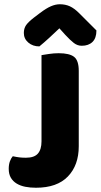

<svg xmlns="http://www.w3.org/2000/svg" viewBox="-20 -867 473 902"><path d="M350 -180Q350 -91 299 -38Q248 15 149 15Q122 15 99 10.5Q76 6 58.5 -4.5Q41 -15 31 -32Q21 -49 21 -74Q21 -94 26.5 -109Q32 -124 40 -133Q59 -129 72.5 -127.5Q86 -126 102 -126Q141 -126 158 -145.5Q175 -165 175 -203V-608Q187 -610 210 -613.5Q233 -617 256 -617Q306 -617 328 -600Q350 -583 350 -534ZM259 -734Q235 -711 211 -689Q187 -667 165 -649Q134 -649 113 -667Q92 -685 92 -712Q92 -733 102 -748Q112 -763 139 -784L168 -806Q197 -828 219 -837.5Q241 -847 261 -847Q287 -847 308 -837.5Q329 -828 352 -805L433 -724Q433 -688 414.5 -670Q396 -652 364 -652Q344 -652 327 -665Q310 -678 286 -704Z"/></svg>

Font: Baloo 2 ExtraBold
Style: Regular
Weight: 800
Designer: Sarang Kulkarni and Ek Type
Foundry: Ek Type
Version: Version 1.640;hotconv 1.0.111;makeotfexe 2.5.65597; ttfautoh